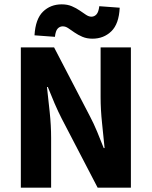

<svg xmlns="http://www.w3.org/2000/svg" viewBox="-20 -872 705 892"><path d="M76.8 0V-651.8H231.3L398.2 -331Q415.6 -298 431.3 -260.2Q446.9 -222.5 461.9 -184.1H465.9Q460.8 -237.1 454.1 -300.2Q447.4 -363.3 447.4 -420.6V-651.8H588.1V0H433.7L266.8 -320.8Q249.9 -353.8 233.5 -391.8Q217.2 -429.8 202.2 -467.7H198.2Q204.2 -414.4 210.8 -351.9Q217.5 -289.4 217.5 -231.1V0ZM409.6 -692.3Q383.1 -692.3 362.7 -701.1Q342.3 -709.9 326.3 -721Q310.3 -732 297.5 -740.8Q284.7 -749.6 271.8 -749.6Q257.8 -749.6 248 -739.2Q238.2 -728.7 235.2 -700.9L140.3 -707.9Q144.8 -783.8 179.7 -817.8Q214.6 -851.8 266.8 -851.8Q293.4 -851.8 313.9 -843Q334.4 -834.2 350.4 -823.1Q366.4 -812.1 379.5 -803.3Q392.6 -794.5 404.7 -794.5Q418.6 -794.5 428.4 -805.4Q438.1 -816.2 441.3 -843.2L536.1 -836.2Q532.7 -761.1 497.3 -726.7Q461.8 -692.3 409.6 -692.3Z"/></svg>

Font: Source Sans 3
Style: Regular
Weight: 200
Designer: Paul D. Hunt
Foundry: Adobe
Version: Version 3.046;hotconv 1.0.118;makeotfexe 2.5.65603